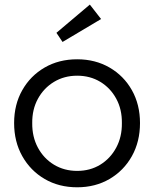

<svg xmlns="http://www.w3.org/2000/svg" viewBox="-20 -786 655 816"><path d="M308 10Q230.3 10 169.8 -25.3Q109.3 -60.7 74.7 -122.3Q40 -184 40 -263Q40 -341.7 74.7 -402.8Q109.3 -464 169.8 -499Q230.3 -534 308 -534Q385 -534 445.5 -499Q506 -464 540.5 -402.8Q575 -341.7 575 -263Q575 -184 540.5 -122.3Q506 -60.7 445.5 -25.3Q385 10 308 10ZM308 -59.7Q363.1 -59.7 406.2 -86.1Q449.2 -112.5 473.9 -158.5Q498.7 -204.6 498 -263Q498.7 -321.4 473.9 -366.8Q449.2 -412.2 406.2 -438.2Q363.1 -464.3 308 -464.3Q252.9 -464.3 209.3 -437.9Q165.8 -411.5 141.1 -366.1Q116.3 -320.7 117 -263Q116.3 -204.6 141.1 -158.5Q165.8 -112.5 209.3 -86.1Q252.9 -59.7 308 -59.7ZM245.8 -607.7 219.8 -646.5 361.8 -766.5 409.6 -705.1Z"/></svg>

Font: Lexend Medium
Style: Regular
Weight: 500
Designer: Bonnie Shaver-Troup, Thomas Jockin
Foundry: Lexend
Version: Version 1.005